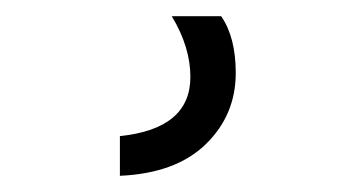

<svg xmlns="http://www.w3.org/2000/svg" viewBox="-20 31 440 237"><path d="M271 121Q271 173 234 209Q197 245 128 248V199Q215 190 215 126Q215 89 192 51H253Q271 77 271 121Z"/></svg>

Font: Hind Vadodara Light
Style: Regular
Weight: 300
Designer: Hitesh Malaviya
Foundry: Indian Type Foundry
Version: Version 1.000;PS 1.0;hotconv 1.0.86;makeotf.lib2.5.63406; tt